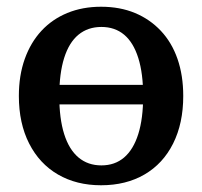

<svg xmlns="http://www.w3.org/2000/svg" viewBox="-20 -540 601 570"><path d="M524 -255Q524 -174 494 -114Q464 -54 409 -22Q354 10 280 10Q207 10 152 -22Q97 -54 66.5 -114Q36 -174 36 -255Q36 -316 53.5 -365Q71 -414 103 -448.5Q135 -483 180 -501.5Q225 -520 280 -520Q336 -520 380.5 -501.5Q425 -483 457.5 -448.5Q490 -414 507 -365Q524 -316 524 -255ZM156 -255Q156 -188 170.5 -142Q185 -96 213 -72.5Q241 -49 281 -49Q321 -49 348.5 -72.5Q376 -96 390.5 -142Q405 -188 405 -255Q405 -322 390.5 -368Q376 -414 348.5 -437Q321 -460 281 -460Q241 -460 213 -437Q185 -414 170.5 -368Q156 -322 156 -255ZM103 -230V-288H459V-230Z"/></svg>

Font: Roboto Serif 28pt Condensed Medium
Style: Regular
Weight: 500
Width: 3
Designer: Greg Gazdowicz
Foundry: Commercial Type
Version: Version 1.008